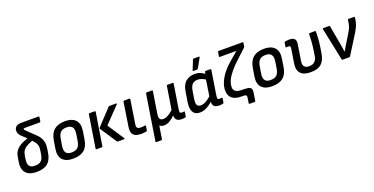

<svg xmlns="http://www.w3.org/2000/svg" viewBox="-27 -1554 5043 2591"><g transform="rotate(-20 2494.5 -258.5)"><path d="M244 12Q174 12 128.5 -11.5Q83 -35 65 -82Q47 -129 58 -198L71 -274Q76 -309 93 -337.5Q110 -366 139.5 -390Q169 -414 212 -433Q255 -452 313 -465L357 -417Q298 -396 261.5 -377.5Q225 -359 205.5 -339.5Q186 -320 177 -296Q168 -272 163 -240L157 -199Q147 -136 169 -105.5Q191 -75 249 -75Q309 -75 338 -102.5Q367 -130 377 -192L385 -244Q389 -273 388 -294Q387 -315 378.5 -334.5Q370 -354 351 -377.5Q332 -401 301 -434L212 -519Q187 -542 178 -562Q169 -582 170 -607Q171 -640 195 -661.5Q219 -683 271 -683H519Q529 -683 528 -672L519 -613Q516 -602 506 -602H297Q284 -602 278 -599Q272 -596 272 -591Q272 -584 279 -576.5Q286 -569 300 -556L401 -459Q438 -425 457.5 -391.5Q477 -358 483 -320.5Q489 -283 481 -236L473 -181Q457 -80 402 -34Q347 12 244 12Z M765 12Q662 12 614.5 -41.5Q567 -95 584 -196L603 -312Q619 -409 675.5 -455.5Q732 -502 832 -502Q932 -502 981 -450Q1030 -398 1015 -296L997 -182Q982 -81 925 -34.5Q868 12 765 12ZM774 -74Q832 -74 862 -101.5Q892 -129 902 -192L917 -287Q927 -354 903.5 -385Q880 -416 824 -416Q766 -416 737 -388.5Q708 -361 698 -299L682 -202Q672 -139 693.5 -106.5Q715 -74 774 -74Z M1410 0Q1402 0 1398 -6L1239 -246Q1236 -251 1240 -256L1452 -483Q1458 -490 1468 -490H1564Q1569 -490 1570.5 -486Q1572 -482 1567 -476L1350 -250L1506 -13Q1510 -8 1507 -4Q1504 0 1499 0ZM1104 0Q1092 0 1094 -11L1168 -479Q1170 -490 1180 -490H1257Q1267 -490 1266 -479L1191 -11Q1189 0 1180 0Z M1744 12Q1663 12 1631 -23.5Q1599 -59 1613 -142L1665 -479Q1667 -490 1678 -490H1755Q1765 -490 1763 -479L1710 -138Q1704 -101 1717.5 -86.5Q1731 -72 1767 -72Q1783 -72 1799.5 -73.5Q1816 -75 1828 -77Q1840 -79 1838 -67L1828 -6Q1827 3 1818 5Q1804 7 1783 9.5Q1762 12 1744 12Z M1895 185Q1884 185 1886 174L1989 -479Q1991 -490 2002 -490H2078Q2089 -490 2087 -479L2038 -171Q2030 -120 2043.5 -97.5Q2057 -75 2089 -75Q2116 -75 2142 -86.5Q2168 -98 2192.5 -116Q2217 -134 2236 -152L2288 -479Q2290 -490 2300 -490H2376Q2387 -490 2385 -479L2329 -124Q2324 -91 2330.5 -81.5Q2337 -72 2357 -72Q2364 -72 2373 -73Q2382 -74 2389 -75Q2398 -76 2396 -65L2386 -4Q2385 0 2383 3Q2381 6 2374 7Q2363 9 2351 10.5Q2339 12 2325 12Q2277 12 2253.5 -9.5Q2230 -31 2232 -74H2231Q2195 -38 2154 -14Q2113 10 2073 10Q2053 10 2036 4Q2019 -2 2009 -12L1979 174Q1977 185 1967 185Z M2586 12Q2517 12 2489.5 -37Q2462 -86 2475 -171L2499 -322Q2514 -418 2566.5 -460Q2619 -502 2693 -502Q2742 -502 2779.5 -485Q2817 -468 2837 -448L2829 -368Q2802 -388 2770 -402Q2738 -416 2707 -416Q2658 -416 2630 -389Q2602 -362 2591 -299L2572 -175Q2565 -125 2579 -100Q2593 -75 2630 -75Q2654 -75 2677.5 -84Q2701 -93 2731 -113.5Q2761 -134 2801 -170L2788 -88Q2752 -56 2719 -33.5Q2686 -11 2654.5 0.5Q2623 12 2586 12ZM2866 12Q2814 12 2790 -11Q2766 -34 2773 -85L2776 -106V-136L2816 -397L2828 -432L2836 -479Q2838 -490 2847 -490H2917Q2928 -490 2926 -479L2870 -123Q2866 -90 2872.5 -81Q2879 -72 2896 -72Q2905 -72 2914 -73Q2923 -74 2930 -75Q2940 -76 2938 -64L2928 -5Q2927 5 2916 6Q2905 9 2893.5 10.5Q2882 12 2866 12ZM2692 -546Q2687 -546 2686 -549.5Q2685 -553 2687 -559L2740 -691Q2742 -698 2746.5 -700Q2751 -702 2757 -702H2828Q2835 -702 2836.5 -698Q2838 -694 2834 -688L2761 -556Q2755 -546 2744 -546Z M3254 130Q3243 130 3245 120L3257 40Q3260 24 3255.5 15.5Q3251 7 3240 3.5Q3229 0 3211 0H3183Q3093 0 3049 -39.5Q3005 -79 3005 -149Q3005 -210 3031.5 -271Q3058 -332 3103 -389Q3148 -446 3205 -494L3331 -602H3093Q3082 -602 3084 -613L3093 -672Q3095 -683 3104 -683H3448Q3460 -683 3458 -672L3450 -622Q3449 -618 3447 -615Q3445 -612 3443 -609L3308 -483Q3265 -444 3228 -403.5Q3191 -363 3162.5 -323Q3134 -283 3118.5 -243Q3103 -203 3103 -163Q3103 -122 3131 -102Q3159 -82 3219 -82Q3276 -82 3308.5 -76Q3341 -70 3352 -50.5Q3363 -31 3356 11L3339 120Q3337 130 3326 130Z M3623 12Q3520 12 3472.5 -41.5Q3425 -95 3442 -196L3461 -312Q3477 -409 3533.5 -455.5Q3590 -502 3690 -502Q3790 -502 3839 -450Q3888 -398 3873 -296L3855 -182Q3840 -81 3783 -34.5Q3726 12 3623 12ZM3632 -74Q3690 -74 3720 -101.5Q3750 -129 3760 -192L3775 -287Q3785 -354 3761.5 -385Q3738 -416 3682 -416Q3624 -416 3595 -388.5Q3566 -361 3556 -299L3540 -202Q3530 -139 3551.5 -106.5Q3573 -74 3632 -74Z M4180 12Q4075 12 4032.5 -37.5Q3990 -87 4005 -177L4036 -372Q4041 -401 4035 -409.5Q4029 -418 4011 -418Q4005 -418 3996.5 -417.5Q3988 -417 3980 -416Q3970 -415 3972 -426L3981 -486Q3982 -491 3985 -493.5Q3988 -496 3993 -497Q4008 -499 4023.5 -500.5Q4039 -502 4054 -502Q4102 -502 4125.5 -480Q4149 -458 4140 -403L4103 -169Q4095 -122 4116 -96.5Q4137 -71 4186 -71Q4232 -71 4262.5 -96.5Q4293 -122 4301 -175L4311 -240Q4322 -311 4326.5 -372.5Q4331 -434 4331 -479Q4331 -490 4342 -490H4419Q4429 -490 4429 -479Q4429 -438 4425.5 -382Q4422 -326 4412 -261L4400 -183Q4384 -83 4333 -35.5Q4282 12 4180 12Z M4636 0Q4628 0 4626 -10L4529 -478Q4527 -490 4539 -490H4621Q4631 -490 4632 -481L4681 -209Q4686 -180 4691 -151Q4696 -122 4699 -92H4700Q4716 -120 4732.5 -147Q4749 -174 4765 -201L4830 -307Q4843 -329 4853.5 -348.5Q4864 -368 4871 -388.5Q4878 -409 4882 -433L4889 -479Q4892 -490 4900 -490H4980Q4991 -490 4989 -479L4983 -438Q4976 -395 4957.5 -355Q4939 -315 4910 -268L4747 -8Q4742 0 4734 0Z"/></g></svg>

Font: Sofia Sans SemiBold
Style: Italic
Weight: 600
Italic angle: -9°
Designer: Botio Nikoltchev, Ani Petrova
Foundry: lettersoup
Version: Version 4.100-B